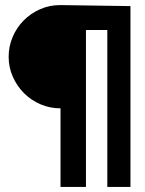

<svg xmlns="http://www.w3.org/2000/svg" viewBox="-20 -735 569 755"><path d="M218 -309Q176 -309 139 -325Q102 -341 74.5 -368.5Q47 -396 30.5 -433Q14 -470 14 -512Q14 -552 29.5 -589Q45 -626 72.5 -654Q100 -682 137 -698.5Q174 -715 217 -715L493 -711V0H402V-617H318V0H218Z"/></svg>

Font: Fundamental  Brigade
Style: Regular
Weight: 400
Designer: Peter Wiegel, original typeface by Arno Drescher 1935
Foundry: Peter Wiegel
Version: Version 0.000 2012 initial release